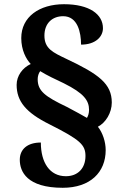

<svg xmlns="http://www.w3.org/2000/svg" viewBox="-20 -780 584 912"><path d="M278 112C409 112 482 38 482 -67C482 -106 468 -149 445 -178C482 -197 511 -244 511 -293C511 -382 449 -428 296 -500C231 -531 191 -549 191 -611C191 -669 228 -703 280 -703C349 -703 365 -626 365 -568C433 -568 469 -605 469 -646C469 -712 405 -760 284 -760C167 -760 81 -700 81 -599C81 -542 104 -499 126 -476C87 -458 59 -420 59 -377C59 -299 103 -245 216 -189C361 -116 386 -92 386 -39C386 19 350 57 293 57C216 57 174 -8 174 -103C110 -103 74 -71 74 -21C74 35 108 112 278 112ZM393 -220C369 -234 343 -248 298 -272C193 -322 159 -348 159 -404C159 -417 163 -432 171 -442C203 -422 242 -404 284 -384C378 -337 403 -303 403 -258C403 -241 398 -228 393 -220Z"/></svg>

Font: Noto Serif Malayalam ExtraBold
Style: Regular
Weight: 800
Designer: Indian type Foundry, Jelle Bosma, Monotype Design Team
Foundry: Monotype Imaging Inc.
Version: Version 2.104